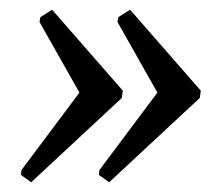

<svg xmlns="http://www.w3.org/2000/svg" viewBox="-20 -420 451 394"><path d="M184 -71 303 -230 221 -375 223 -385 247 -400 392 -234 390 -219 204 -46 183 -61ZM24 -71 143 -230 61 -375 63 -385 87 -400 232 -234 230 -219 44 -46 23 -61Z"/></svg>

Font: Alegreya SC
Style: Italic
Weight: 400
Italic angle: -7°
Designer: Juan Pablo del Peral
Foundry: Huerta Tipografica
Version: Version 2.007; ttfautohint (v1.6)